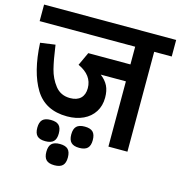

<svg xmlns="http://www.w3.org/2000/svg" viewBox="-124 -731 943 1001"><g transform="rotate(15 347.5 -230.5)"><path d="M703.6 -539.1H608.9V0H506.3V-352.1H370.6Q398.4 -330.6 411.1 -304.9Q423.8 -279.3 423.8 -241.7Q423.8 -197.8 402.8 -164.8Q381.8 -131.8 344 -114Q306.2 -96.2 256.8 -96.2Q138.7 -96.2 84.2 -185.1Q29.8 -273.9 22 -430.7L102.5 -441.9Q103.5 -433.1 104.5 -428.7Q113.3 -363.8 125.2 -315.7Q137.2 -267.6 166.7 -230Q196.3 -192.4 247.1 -192.4Q284.2 -192.4 304 -211.7Q323.7 -231 323.7 -266.1Q323.7 -335.9 245.6 -371.6L278.8 -443.4H506.3V-539.1H-9.3V-628.4H703.6ZM418.9 -11.2Q418.9 18.6 405 32.2Q391.1 45.9 360.8 45.9Q330.6 45.9 316.7 32.2Q302.7 18.6 302.7 -11.2Q302.7 -41.5 316.7 -55.2Q330.6 -68.8 360.8 -68.8Q391.1 -68.8 405 -55.2Q418.9 -41.5 418.9 -11.2ZM316.9 109.9Q316.9 139.6 303 153.3Q289.1 167 258.8 167Q228.5 167 214.6 153.3Q200.7 139.6 200.7 109.9Q200.7 79.6 214.6 65.9Q228.5 52.2 258.8 52.2Q289.1 52.2 303 65.9Q316.9 79.6 316.9 109.9ZM238.8 1Q238.8 30.8 224.9 44.4Q210.9 58.1 180.7 58.1Q150.4 58.1 136.5 44.4Q122.6 30.8 122.6 1Q122.6 -29.3 136.5 -43Q150.4 -56.6 180.7 -56.6Q210.9 -56.6 224.9 -43Q238.8 -29.3 238.8 1Z"/></g></svg>

Font: Varta
Style: Bold
Weight: 700
Designer: Joana Correia, Viktoriya Grabowska, Eben Sorkin
Foundry: Sorkin Type
Version: Version 1.002; ttfautohint (v1.3) -l 8 -r 24 -G 200 -x 12 -H